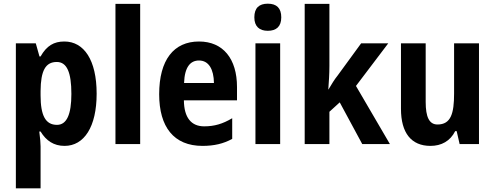

<svg xmlns="http://www.w3.org/2000/svg" viewBox="-20 -781 2683 1041"><path d="M329 -556C272 -556 233 -533 200 -475H194L174 -546H66V240H200V13C200 -4 198 -30 193 -68H200C230 -18 272 10 330 10C436 10 504 -93 504 -273C504 -456 435 -556 329 -556ZM288 -445C343 -445 367 -388 367 -272C367 -161 342 -104 289 -104C226 -104 200 -156 200 -264V-288C201 -397 226 -445 288 -445Z M740 0V-760H606V0Z M1059 -556C922 -556 843 -456 843 -270C843 -93 922 10 1078 10C1141 10 1192 -2 1239 -28V-140C1187 -109 1142 -96 1087 -96C1017 -96 978 -143 977 -237H1265V-309C1265 -462 1190 -556 1059 -556ZM1059 -453C1112 -453 1139 -405 1140 -331H978C981 -419 1013 -453 1059 -453Z M1432 -761C1385 -761 1359 -738 1359 -687C1359 -637 1387 -614 1432 -614C1478 -614 1505 -637 1505 -687C1505 -737 1480 -761 1432 -761ZM1499 -546H1365V0H1499Z M1766 -424V-760H1632V0H1766V-175L1822 -226L1944 0H2094L1910 -315L2085 -546H1938L1811 -372C1791 -347 1781 -329 1761 -296H1760C1763 -341 1766 -376 1766 -424Z M2577 -546H2442V-274C2442 -166 2425 -106 2352 -106C2307 -106 2288 -147 2288 -228V-546H2154V-191C2154 -60 2210 10 2314 10C2373 10 2421 -16 2448 -70H2456L2472 0H2577Z"/></svg>

Font: Noto Sans Gujarati UI Condensed
Style: Bold
Weight: 700
Width: 3
Designer: Jelle Bosma - Monotype Design Team, Universal Thirst
Foundry: Monotype Imaging Inc.
Version: Version 2.106